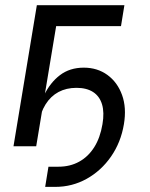

<svg xmlns="http://www.w3.org/2000/svg" viewBox="-20 -566 582 743"><path d="M154.8 157.2 167.5 79.1H206.5Q251 79.1 286.1 59.8Q321.3 40.5 344.5 3.9Q367.7 -32.7 376.5 -85.4Q384.3 -130.9 374.8 -162.4Q365.2 -193.8 340.1 -210Q314.9 -226.1 275.9 -226.1Q236.8 -226.1 206.5 -210Q176.3 -193.8 156.5 -162.4Q136.7 -130.9 128.9 -85.4H116.2Q126.5 -147 150.1 -196.5Q173.8 -246.1 211.9 -275.1Q250 -304.2 304.2 -304.2Q356.9 -304.2 395.8 -275.9Q434.6 -247.6 452.4 -198.2Q470.2 -148.9 459.5 -85.4Q447.8 -15.1 409.7 39.8Q371.6 94.7 315.4 126Q259.3 157.2 193.8 157.2ZM461.4 -545.9 448.2 -464.8H197.3L120.1 0H32.2L122.6 -545.9Z"/></svg>

Font: Inter
Style: Italic
Weight: 400
Italic angle: -9.3988°
Designer: Rasmus Andersson
Foundry: rsms
Version: Version 4.001;git-66647c0bb